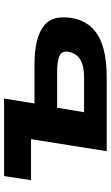

<svg xmlns="http://www.w3.org/2000/svg" viewBox="179 -722 543 941"><g transform="rotate(-90 450.5 -251.5)"><path d="M180 0 239 -371H38L58 -503H438L414 -354H604Q740 -354 797 -306Q854 -258 828 -148Q812 -95 774.5 -62.5Q737 -30 679.5 -15Q622 0 541 0ZM371 -111H542Q595 -111 624.5 -127Q654 -143 664 -175Q676 -215 651.5 -229Q627 -243 568 -243H393Z"/></g></svg>

Font: Nunito Sans 7pt Expanded ExtraBold
Style: Italic
Weight: 800
Width: 7
Italic angle: -9°
Designer: Vernon Adams
Foundry: Vernon Adams
Version: Version 3.101;gftools[0.9.27]